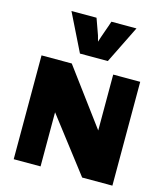

<svg xmlns="http://www.w3.org/2000/svg" viewBox="-142 -1120 1068 1228"><g transform="rotate(15 392.0 -505.5)"><path d="M176.8 -1011.2H342.8L380.9 -904.8L391.6 -865.7Q395.5 -878.9 402.1 -898.2Q408.7 -917.5 416 -938Q423.3 -958.5 430.2 -978Q437 -997.6 441.4 -1011.2H607.4L484.4 -762.2H299.8ZM65.4 -687.5H265.6L540 -317.4V-687.5H718.8V0H518.6L243.2 -358.4V0H65.4Z"/></g></svg>

Font: Paytone One
Style: Regular
Weight: 400
Designer: vernon adams
Foundry: vernon adams
Version: 1.000